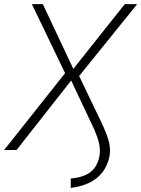

<svg xmlns="http://www.w3.org/2000/svg" viewBox="-27 -725 683 928"><path d="M315 183V138Q378 132 410.5 106.5Q443 81 453 33Q461 -6 447.5 -48.5Q434 -91 415 -128L317 -336L53 0H-7L296 -382L294 -358L127 -705H180L327 -393H328L576 -705H636L351 -352L350 -369L456 -148Q481 -98 495.5 -54Q510 -10 502 32Q487 99 439.5 136.5Q392 174 315 183Z"/></svg>

Font: Nunito Sans 7pt SemiCondensed ExtraLight
Style: Italic
Weight: 250
Width: 4
Italic angle: -9°
Designer: Vernon Adams
Foundry: Vernon Adams
Version: Version 3.101;gftools[0.9.27]